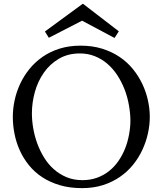

<svg xmlns="http://www.w3.org/2000/svg" viewBox="-20 -951 834 987"><path d="M144 -368.2Q144 -331.1 150.9 -291.3Q157.7 -251.5 171.6 -213.4Q185.5 -175.3 206.8 -140.9Q228 -106.4 257.1 -80.8Q286.1 -55.2 322.5 -40Q358.9 -24.9 403.8 -24.9Q444.8 -24.9 479 -37.4Q513.2 -49.8 540.5 -71.5Q567.9 -93.3 588.4 -122.8Q608.9 -152.3 622.6 -186.3Q636.2 -220.2 643.3 -258.8Q650.4 -297.4 650.4 -331.1Q650.4 -367.2 642.6 -411.1Q634.8 -455.1 619.6 -493.4Q604.5 -531.7 582.5 -565.2Q560.5 -598.6 531.7 -623.3Q502.9 -647.9 467.5 -662.1Q432.1 -676.3 390.6 -676.3Q329.1 -676.3 282.7 -648.9Q236.3 -621.6 205.6 -577.6Q174.8 -533.7 159.4 -478.8Q144 -423.8 144 -368.2ZM45.9 -350.1Q45.9 -392.1 55.2 -435.5Q64.5 -479 83.5 -519.8Q102.5 -560.5 131.3 -596.2Q160.2 -631.8 198.7 -658.7Q237.3 -685.5 286.1 -700.9Q335 -716.3 394 -716.3Q455.1 -716.3 505.1 -700.7Q555.2 -685.1 594.7 -658.4Q634.3 -631.8 663.3 -595.9Q692.4 -560.1 711.7 -519.3Q731 -478.5 740.5 -435.1Q750 -391.6 750 -350.1Q750 -308.6 740.5 -265.4Q731 -222.2 712.2 -181.4Q693.4 -140.6 664.6 -104.7Q635.7 -68.8 596.9 -42Q558.1 -15.1 509.5 0.5Q460.9 16.1 401.9 16.1Q338.4 16.1 287.4 1Q236.3 -14.2 196.8 -40.3Q157.2 -66.4 128.7 -101.8Q100.1 -137.2 81.8 -177.7Q63.5 -218.3 54.7 -262.5Q45.9 -306.6 45.9 -350.1ZM404.8 -931.2H407.2L590.8 -790L568.8 -755.9L402.8 -844.2H400.9L231 -756.8L210.9 -789.1Z"/></svg>

Font: Lora
Style: Regular
Weight: 400
Designer: Olga Karpushina, Alexei Vanyashin
Foundry: Cyreal (www.cyreal.org, a@cyreal.org)
Version: Version 1.014